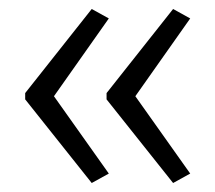

<svg xmlns="http://www.w3.org/2000/svg" viewBox="-20 -485 479 427"><path d="M36 -278 184 -465 222 -444 100 -271 222 -99 184 -78 36 -264ZM217 -278 365 -465 403 -444 281 -271 403 -99 365 -78 217 -264Z"/></svg>

Font: Noto Sans Sinhala UI Condensed Light
Style: Regular
Weight: 300
Width: 3
Designer: Jelle Bosma - Monotype Design Team
Foundry: Monotype Imaging Inc.
Version: Version 2.006; ttfautohint (v1.8.4.7-5d5b)